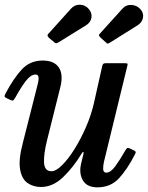

<svg xmlns="http://www.w3.org/2000/svg" viewBox="-25 -791 634 823"><path d="M-2 -389Q33.5 -456 68.8 -493.8Q104 -531.5 158 -531.5Q208 -531.5 227.8 -500.8Q247.5 -470 233 -415L177.5 -193Q162 -132 163.8 -94.5Q165.5 -57 195.5 -57Q215 -57 241.2 -83Q267.5 -109 294.2 -151.8Q321 -194.5 343.2 -245.5Q365.5 -296.5 377 -346.5L413.5 -509Q415 -515 417.8 -517.5Q420.5 -520 428 -520H509.5Q519 -520 521 -518.5Q523 -517 521 -509.5L420.5 -97Q417 -82 417.2 -66.5Q417.5 -51 431 -51Q449 -51 469 -78.2Q489 -105.5 511.5 -145Q516.5 -153.5 519.8 -156Q523 -158.5 530.5 -155L546.5 -147.5Q554.5 -144 556.2 -140.8Q558 -137.5 553 -128.5Q520.5 -65 484.8 -26.5Q449 12 392.5 12Q348 12 330.5 -17.5Q313 -47 322.5 -89L332 -128Q334.5 -139 332 -139.8Q329.5 -140.5 325.5 -133.5Q288.5 -72.5 244.8 -31Q201 10.5 151 10.5Q117 10.5 92.5 -7Q68 -24.5 61 -65.8Q54 -107 73 -179L133.5 -417.5Q135.5 -425.5 138.5 -438.2Q141.5 -451 140 -461.2Q138.5 -471.5 127 -471.5Q107 -471.5 85.8 -444Q64.5 -416.5 40.5 -372.5Q36 -365 32.5 -361.5Q29 -358 21 -362L3.5 -370Q-4.5 -374 -5.2 -377.5Q-6 -381 -2 -389ZM203.5 -613.5 185 -628.5Q177.5 -636.5 179 -641Q180.5 -645.5 188 -652.5L279 -753.5Q295 -771.5 317.8 -770.8Q340.5 -770 355 -753Q370 -736 367 -715.8Q364 -695.5 344.5 -683L234 -614.5Q223 -607.5 217.5 -605.8Q212 -604 203.5 -613.5ZM427 -611 407.5 -628Q400 -636 399.2 -639.2Q398.5 -642.5 406 -650L499.5 -753.5Q516 -771.5 539.2 -769.8Q562.5 -768 577 -751.5Q592 -734 587.8 -714.2Q583.5 -694.5 565.5 -683L445 -607.5Q438 -603 435.2 -604.2Q432.5 -605.5 427 -611Z"/></svg>

Font: Besley* Narrow Medium
Style: Italic
Weight: 500
Width: 4
Italic angle: -13°
Designer: Owen Earl
Foundry: indestructible type*
Version: Version 3.000; ttfautohint (v1.8.3)